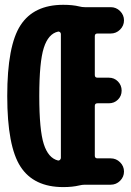

<svg xmlns="http://www.w3.org/2000/svg" viewBox="-20 -760 540 790"><path d="M230.5 -110.4V-620.1Q230.5 -625 226.6 -627.9Q222.7 -630.9 218.8 -629.9Q178.7 -621.1 160.2 -563Q141.6 -504.9 141.6 -364.7Q141.6 -224.6 160.2 -167Q178.7 -109.4 218.8 -99.6Q222.7 -98.6 226.6 -102.1Q230.5 -105.5 230.5 -110.4ZM380.9 -622.1Q370.1 -622.1 370.1 -611.3V-451.2Q370.1 -440.4 380.9 -440.4H427.7Q450.2 -440.4 465.3 -424.8Q480.5 -409.2 480.5 -387.2Q480.5 -365.2 465.3 -350.1Q450.2 -335 427.7 -335H380.9Q370.1 -335 370.1 -324.2V-119.1Q370.1 -108.4 380.9 -108.4H435.5Q458 -108.4 474.1 -92.3Q490.2 -76.2 490.2 -54.2Q490.2 -32.2 474.1 -16.1Q458 0 435.5 0H329.1Q318.4 0 306.6 2.9Q278.3 9.8 240.2 9.8Q119.1 9.8 64.5 -74.2Q9.8 -158.2 9.8 -365.2Q9.8 -572.3 64.5 -656.2Q119.1 -740.2 240.2 -740.2Q279.3 -740.2 306.6 -733.4Q317.4 -730.5 329.1 -730.5H435.5Q458 -730.5 474.1 -714.4Q490.2 -698.2 490.2 -676.3Q490.2 -654.3 474.1 -638.2Q458 -622.1 435.5 -622.1Z"/></svg>

Font: Rounded-X Mgen+ 1mn bold
Style: Bold
Weight: 700
Designer: [Source Han Sans]
Ryoko NISHIZUKA  (kana & ideographs); Paul D. Hunt (Latin, Greek & Cyrillic); Wenlong ZHANG  (bopomofo
Version: Version 1.059.20150602